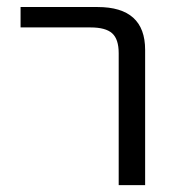

<svg xmlns="http://www.w3.org/2000/svg" viewBox="-20 -540 513 560"><path d="M40 -460V-519.5H264.6Q403.3 -519.5 403.3 -394.5V0H326.2V-384.8Q326.2 -425.8 307.1 -442.9Q288.1 -460 244.1 -460Z"/></svg>

Font: GenEi M Gothic v2 Regular
Style: Regular
Weight: 400
Version: Version 2.0